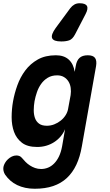

<svg xmlns="http://www.w3.org/2000/svg" viewBox="-56 -900 676 1181"><path d="M344.2 -105.3Q333.7 -80.2 316.4 -60Q299.1 -39.9 277 -25.7Q255 -11.5 228.5 -3.7Q202.1 4 172.6 4Q112.6 4 78.9 -22Q45.2 -48.1 30.3 -88.8Q15.5 -129.6 15.6 -179.5Q15.8 -229.4 24.1 -276.1Q32.8 -325.2 50.7 -375.2Q68.6 -425.3 99.5 -466.6Q130.4 -508 176.5 -534Q222.6 -560 288 -560Q338.1 -560 367.3 -533.1Q396.5 -506.1 403.2 -458.1L410 -494Q415.4 -527.5 432.9 -543.7Q450.5 -560 484 -560Q516.5 -560 528.5 -543.7Q540.4 -527.5 535 -494L447.5 0Q436.5 64.4 413.6 113.1Q390.7 161.7 355.4 194.7Q320 227.7 271 244.4Q222 261 157.4 261Q126.6 261 99.6 255.2Q72.6 249.4 49.5 238.3Q26.4 227.1 7.9 210.9Q-10.6 194.7 -25.1 173.5Q-31.5 163.1 -34.2 151.3Q-36.9 139.5 -34.9 127Q-32.5 114.8 -25.4 102.4Q-18.3 89.9 -7.3 79.6Q3.7 69.4 17 62.8Q30.4 56.3 45.2 56.3Q54.8 56.3 63.5 59.7Q72.3 63.2 79 71.5Q89.1 83.8 101.1 95.9Q113.1 108.1 127.8 117.6Q142.4 127.1 159.7 133.3Q177 139.5 197.3 139.5Q218.8 139.5 239.3 131.3Q259.7 123.1 277 105.6Q294.4 88.1 306.9 62Q319.4 36 326 0ZM232.3 -126.5Q255.8 -126.5 277.9 -135.2Q300 -143.9 317.9 -158.4Q335.9 -172.8 347.9 -192Q359.9 -211.1 363.2 -232.3L378.5 -315.3Q381.8 -337.9 378.8 -359.6Q375.9 -381.3 365.3 -398.5Q354.7 -415.7 337.3 -426.1Q319.9 -436.5 295.7 -436.5Q261.8 -436.5 237.5 -421.6Q213.2 -406.8 197 -383.8Q180.7 -360.9 171.1 -332.8Q161.4 -304.7 156.4 -277.2Q151.8 -250.1 151.6 -223.5Q151.3 -196.8 158.7 -175.1Q166 -153.4 183.5 -140Q200.9 -126.5 232.3 -126.5ZM321 -645Q273 -645 264.6 -665.3Q256.2 -685.6 286.4 -727.6L375.7 -848.9Q387.2 -864.1 401.4 -872Q415.6 -880 433.5 -880Q469.7 -880 478.8 -863.2Q487.9 -846.5 470 -812.7L406 -689.3Q390.1 -658.9 369.7 -651.9Q349.3 -645 321 -645Z"/></svg>

Font: Maple Mono
Style: Italic
Weight: 400
Italic angle: -10°
Monospace: yes
Designer: subframe7536
Version: Version 7.300